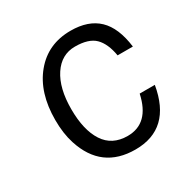

<svg xmlns="http://www.w3.org/2000/svg" viewBox="-118 -566 650 671"><g transform="rotate(-30 207.0 -230.5)"><path d="M352.5 -310.5Q343.8 -361.8 318.6 -386.7Q293.5 -411.6 238.5 -411.6Q183.6 -411.6 150.9 -362.3Q118.2 -313 118.2 -228.5Q118.2 -144 149.2 -96.4Q180.2 -48.8 242.7 -48.8Q329.6 -48.8 352.5 -156.2H413.6Q386.2 5.9 242.7 5.9Q106.9 5.9 64.5 -126.5Q50.8 -168.9 50.8 -223.6Q50.8 -334 106 -400.6Q161.1 -467.3 252.9 -467.3Q324.2 -467.3 364 -429.2Q403.8 -391.1 414.1 -310.5Z"/></g></svg>

Font: RIT Meera New
Style: Regular
Weight: 400
Designer: Hussain K H
Foundry: RIT
Version: 1.6.2